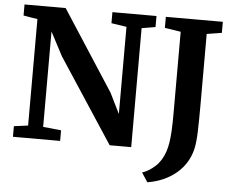

<svg xmlns="http://www.w3.org/2000/svg" viewBox="-60 -815 1309 1074"><g transform="rotate(5 594.5 -277.5)"><path d="M113.5 -70V-668Q94 -671 74 -674.2Q54 -677.5 34.5 -681V-743H265.5L557 -293L613.5 -178.5V-668L528 -681V-743H775.5V-681L698.5 -668V0H577.5L268 -472.5L198 -605.5V-70L299.5 -59.5V0H34.5V-59.5ZM771.5 136Q809 124 844.2 91.8Q879.5 59.5 897 7Q904.5 -15.5 909 -43Q913.5 -70.5 915.8 -110Q918 -149.5 918 -208V-667L828 -681V-743H1148V-681L1064 -667.5V-275Q1064 -183.5 1062 -119Q1060 -54.5 1050.5 -16.5Q1029.5 65.5 964.5 119Q899.5 172.5 805.5 188Z"/></g></svg>

Font: Merriweather
Style: Bold
Weight: 700
Designer: Eben Sorkin
Foundry: Eben Sorkin
Version: Version 2.100; ttfautohint (v1.7.19-72a1) -l 8 -r 50 -G 200 